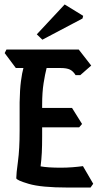

<svg xmlns="http://www.w3.org/2000/svg" viewBox="-20 -861 438 861"><path d="M284 -20Q165 -20 109 -36.5Q53 -53 53 -62Q53 -82 60.5 -137Q68 -192 68 -275V-402Q69 -460 74 -497.5Q79 -535 85 -556H51L1 -623L9 -639H333L389 -567L340 -524H319Q308 -542 293.5 -549Q279 -556 252 -556H189Q182 -529 175.5 -488Q169 -447 169 -391V-377H303L348 -305L335 -290H169V-250Q169 -207 167.5 -176.5Q166 -146 162 -115Q178 -112 201 -110.5Q224 -109 252 -109Q279 -109 304.5 -111Q330 -113 352 -116L398 -37L386 -20ZM350 -778 170 -683 145 -707 270 -841 353 -790Z"/></svg>

Font: Jaini
Style: Regular
Weight: 400
Designer: Maithili Shingre, Girish Dalvi (Devanagari), Taresh Vohra (Latin)
Foundry: Ek Type
Version: Version 2.000; ttfautohint (v1.8.4.7-5d5b)